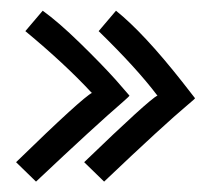

<svg xmlns="http://www.w3.org/2000/svg" viewBox="-20 -339 388 362"><path d="M47.9 3.4 10.3 -33.2Q135.7 -155.3 153.8 -164.1H152.8Q102.1 -218.8 27.8 -280.3L60.5 -318.8Q89.8 -297.9 130.9 -257.8Q171.9 -217.8 198.2 -188.5L224.1 -158.7Q224.1 -157.7 211.9 -147Q159.2 -101.6 47.9 3.4ZM176.3 3.4 138.7 -33.2Q260.7 -150.9 277.3 -159.2H276.4Q237.3 -210.9 166 -280.3L198.7 -318.8Q251 -276.9 323.7 -184.6L347.7 -153.8Q347.7 -152.8 335.4 -142.6Q287.6 -102.5 176.3 3.4Z"/></svg>

Font: Niconne
Style: Regular
Weight: 400
Designer: Vernon Adams
Foundry: Vernon Adams
Version: Version 1.002